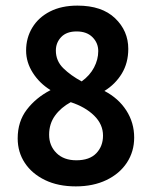

<svg xmlns="http://www.w3.org/2000/svg" viewBox="-20 -653 540 684"><path d="M250 11Q187 11 140.5 -11.5Q94 -34 68.5 -72.5Q43 -111 43 -160Q43 -220 75.5 -262.5Q108 -305 160 -332Q121 -356 97 -393.5Q73 -431 73 -473Q73 -518 95 -554.5Q117 -591 158 -612Q199 -633 256 -633Q343 -633 390 -588Q437 -543 437 -479Q437 -429 414 -391Q391 -353 352 -329Q402 -303 430 -259.5Q458 -216 458 -163Q458 -113 432 -73.5Q406 -34 359 -11.5Q312 11 250 11ZM271 -363Q300 -384 315 -412.5Q330 -441 330 -471Q330 -500 309.5 -520.5Q289 -541 253 -541Q217 -541 198 -521Q179 -501 179 -473Q179 -436 205.5 -410Q232 -384 271 -363ZM252 -82Q299 -82 323 -107Q347 -132 347 -170Q347 -210 315.5 -241Q284 -272 232 -289Q197 -270 176 -241Q155 -212 155 -173Q155 -134 181 -108Q207 -82 252 -82Z"/></svg>

Font: Ligconsolata
Style: Bold
Weight: 700
Monospace: yes
Designer: Raph Levien, Cyreal, Brenton Simpson
Foundry: Raph Levien, Cyreal, Google
Version: Version 3.001; ttfautohint (v1.8.2.53-6de2)